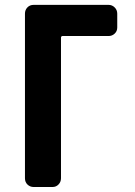

<svg xmlns="http://www.w3.org/2000/svg" viewBox="-20 -750 540 770"><path d="M415 -730.5Q429.7 -730.5 439.9 -720.2Q450.2 -710 450.2 -695.3V-639.6Q450.2 -625 439.9 -615.2Q429.7 -605.5 415 -605.5H230.5Q225.6 -605.5 224.6 -599.6V-35.2Q224.6 -20.5 214.8 -10.3Q205.1 0 190.4 0H115.2Q100.6 0 90.3 -9.8Q80.1 -19.5 80.1 -35.2V-695.3Q80.1 -710 89.8 -720.2Q99.6 -730.5 115.2 -730.5Z"/></svg>

Font: Rounded-L Mgen+ 1m bold
Style: Bold
Weight: 700
Designer: [Source Han Sans]
Ryoko NISHIZUKA  (kana & ideographs); Paul D. Hunt (Latin, Greek & Cyrillic); Wenlong ZHANG  (bopomofo
Version: Version 1.059.20150602